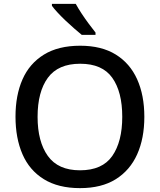

<svg xmlns="http://www.w3.org/2000/svg" viewBox="-20 -961 825 991"><path d="M725 -358Q725 -247 688 -164.5Q651 -82 577.5 -36Q504 10 393 10Q281 10 206.5 -36Q132 -82 96 -165Q60 -248 60 -359Q60 -469 96 -551Q132 -633 206.5 -679Q281 -725 394 -725Q504 -725 577.5 -679.5Q651 -634 688 -551.5Q725 -469 725 -358ZM174 -358Q174 -230 227 -156Q280 -82 393 -82Q508 -82 559.5 -156Q611 -230 611 -358Q611 -487 559.5 -559.5Q508 -632 394 -632Q280 -632 227 -559.5Q174 -487 174 -358ZM371 -941Q383 -919 401 -891.5Q419 -864 438.5 -838Q458 -812 473 -793V-781H402Q385 -795 362.5 -814.5Q340 -834 317.5 -855.5Q295 -877 276.5 -897Q258 -917 248 -931V-941Z"/></svg>

Font: Noto Sans Tangsa Medium
Style: Regular
Weight: 500
Version: Version 1.504